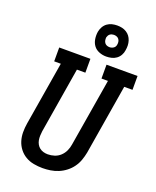

<svg xmlns="http://www.w3.org/2000/svg" viewBox="-177 -1089 971 1198"><g transform="rotate(20 308.0 -490.0)"><path d="M255 8Q225 8 195.5 2.5Q166 -3 141.5 -17.5Q117 -32 99.5 -54.5Q82 -77 73.5 -104.5Q65 -132 65 -162Q65 -192 70 -222L140 -643H96V-735H303V-643H247L175 -207Q173 -192 172.5 -177Q172 -162 174.5 -148Q177 -134 184 -121.5Q191 -109 202 -100.5Q213 -92 227 -88Q241 -84 256 -84Q256 -84 256 -84Q256 -84 256 -84Q278 -84 300 -91Q322 -98 339 -114Q356 -130 365.5 -151Q375 -172 378 -193L453 -643H410V-735H616V-643H561L484 -178Q479 -152 470 -126.5Q461 -101 445 -78.5Q429 -56 406.5 -38.5Q384 -21 358.5 -10.5Q333 0 306.5 4Q280 8 255 8ZM390 -782Q365 -782 342.5 -791Q320 -800 306.5 -818Q293 -836 289 -860.5Q285 -885 289 -910Q292 -927 301 -943Q310 -959 324.5 -969.5Q339 -980 356 -984Q373 -988 390 -988Q407 -988 422.5 -984.5Q438 -981 451.5 -972.5Q465 -964 474 -952Q483 -940 488 -924.5Q493 -909 493.5 -893Q494 -877 491 -860Q489 -843 480 -827Q471 -811 456.5 -800.5Q442 -790 424.5 -786Q407 -782 390 -782ZM390 -844Q397 -844 403.5 -846Q410 -848 416 -852Q422 -856 425.5 -862Q429 -868 430 -875Q432 -885 430.5 -894.5Q429 -904 423.5 -911.5Q418 -919 409 -922.5Q400 -926 390 -926Q384 -926 377 -924Q370 -922 364.5 -918Q359 -914 355.5 -908Q352 -902 350 -895Q349 -885 350.5 -875.5Q352 -866 357.5 -858.5Q363 -851 371.5 -847.5Q380 -844 390 -844Z"/></g></svg>

Font: Iosevka Curly Slab SmBdEx
Style: Italic
Weight: 600
Width: 7
Italic angle: -9°
Monospace: yes
Designer: Belleve Invis
Foundry: Belleve Invis
Version: Version 11.1.0; ttfautohint (v1.8.3)